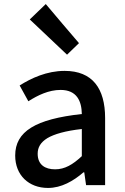

<svg xmlns="http://www.w3.org/2000/svg" viewBox="-20 -914 615 948"><path d="M499 -248V-331C499 -478 436 -564 299 -564C211 -564 134 -528 77 -492L120 -414C167 -444 221 -470 279 -470C360 -470 383 -414 384 -351C155 -326 55 -265 55 -146C55 -49 122 14 217 14C283 14 342 -20 392 -63H396L405 0H499V-165ZM214 -232C248 -252 303 -268 384 -277V-210V-143C339 -101 300 -78 252 -78C203 -78 166 -100 166 -155C166 -186 180 -211 214 -232ZM219 -731 311 -644 370 -701 288 -797 206 -894 127 -818Z"/></svg>

Font: GenSekiGothic2 TW M
Style: Regular
Weight: 500
Version: Version 2.100;PS 2.1;hotconv 16.6.51;makeotf.lib2.5.65220 DE